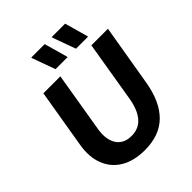

<svg xmlns="http://www.w3.org/2000/svg" viewBox="-236 -986 1134 1134"><g transform="rotate(-45 331.0 -419.0)"><path d="M310 11.7Q219.2 11.7 158.3 -24.6Q97.5 -60.8 71.7 -127.1Q45.8 -193.3 60.8 -281.7L122.5 -650H264.2L200 -265Q195.8 -240 198.3 -211.7Q200.8 -183.3 212.9 -158.8Q225 -134.2 249.6 -118.8Q274.2 -103.3 313.3 -103.3Q374.2 -103.3 410.4 -145.8Q446.7 -188.3 460 -269.2L523.3 -650H661.7L596.7 -265Q573.3 -127.5 502.5 -57.9Q431.7 11.7 310 11.7ZM274.2 -700 221.7 -845V-850H333.3L374.2 -705V-700ZM445 -700 392.5 -845V-850H504.2L545 -705V-700Z"/></g></svg>

Font: Familjen Grotesk
Style: Bold Italic
Weight: 700
Italic angle: -9.46201°
Designer: Anders Wikstroem, Jonas Baeckman, Matilda Gysing, Kristian Moeller
Foundry: Familjen STHLM AB
Version: Version 2.002; ttfautohint (v1.8.4.7-5d5b)